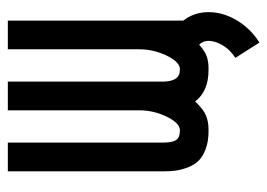

<svg xmlns="http://www.w3.org/2000/svg" viewBox="-116 -424 682 490"><g transform="rotate(-90 225.0 -179.0)"><path d="M295.9 -61Q313.5 -63.5 328.9 -96.4Q344.2 -129.4 344.2 -164.6V-500H417.5V-52.2Q439 -24.4 439 12.2Q439 49.8 417.7 85Q396.5 120.1 361.3 142.1L322.3 80.6Q343.3 67.4 354.5 48.1Q365.7 28.8 365.7 12.2Q365.7 -2 356 -11.7Q338.9 3.4 325.4 7.8Q312 12.2 295.9 12.2H291Q237.3 12.2 210.9 -22Q190.9 -0.5 174.8 5.9Q158.7 12.2 140.1 12.2H135.3Q108.4 12.2 88.9 4.6Q69.3 -2.9 58.8 -14.2Q48.3 -25.4 42.2 -42.2Q36.1 -59.1 34.4 -73Q32.7 -86.9 32.7 -105V-500H106V-105.5Q106 -80.6 112.5 -70.8Q119.1 -61 135.3 -61H140.1Q157.7 -63.5 173.1 -96.4Q188.5 -129.4 188.5 -164.6V-500H261.7V-105.5Q261.7 -61 291 -61Z"/></g></svg>

Font: Anka/Coder Narrow
Style: Regular
Weight: 400
Width: 3
Monospace: yes
Version: Version 001.100